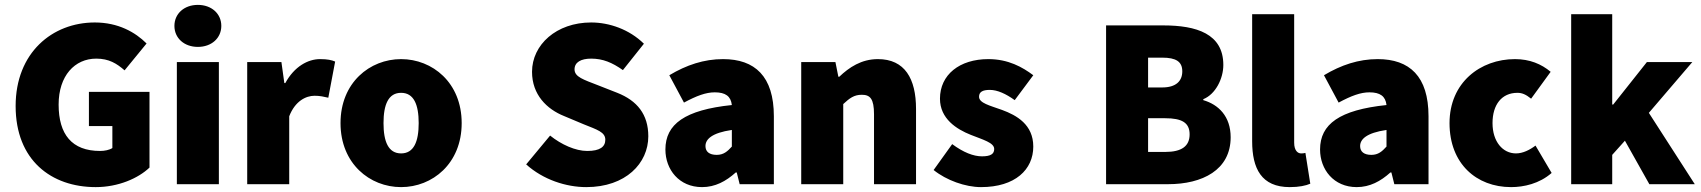

<svg xmlns="http://www.w3.org/2000/svg" viewBox="-20 -754 6962 786"><path d="M372 12C464 12 546 -24 592 -68V-378H344V-238H440V-148C428 -140 408 -136 390 -136C274 -136 220 -204 220 -326C220 -444 286 -514 374 -514C426 -514 458 -494 490 -466L580 -576C534 -622 464 -662 368 -662C194 -662 44 -538 44 -320C44 -98 190 12 372 12Z M704 0H876V-500H704ZM790 -562C846 -562 886 -598 886 -648C886 -698 846 -734 790 -734C734 -734 694 -698 694 -648C694 -598 734 -562 790 -562Z M992 0H1164V-278C1188 -340 1232 -362 1268 -362C1290 -362 1306 -358 1324 -354L1352 -502C1338 -508 1321 -512 1290 -512C1241 -512 1185 -482 1148 -414H1144L1132 -500H992Z M1622 12C1750 12 1870 -84 1870 -250C1870 -416 1750 -512 1622 -512C1494 -512 1374 -416 1374 -250C1374 -84 1494 12 1622 12ZM1622 -126C1570 -126 1550 -174 1550 -250C1550 -326 1570 -374 1622 -374C1674 -374 1694 -326 1694 -250C1694 -174 1674 -126 1622 -126Z M2380 12C2542 12 2634 -86 2634 -196C2634 -286 2588 -342 2507 -374L2428 -405C2369 -428 2332 -439 2332 -470C2332 -499 2358 -514 2400 -514C2448 -514 2486 -498 2530 -467L2616 -575C2556 -634 2474 -662 2400 -662C2258 -662 2158 -571 2158 -460C2158 -366 2219 -307 2289 -279L2370 -245C2425 -223 2458 -213 2458 -182C2458 -153 2436 -136 2384 -136C2336 -136 2278 -162 2232 -199L2134 -81C2204 -18 2298 12 2380 12Z M2854 12C2908 12 2952 -12 2992 -48H2996L3008 0H3148V-278C3148 -442 3070 -512 2940 -512C2862 -512 2790 -488 2720 -446L2780 -334C2832 -362 2870 -376 2906 -376C2950 -376 2972 -360 2976 -324C2784 -304 2704 -246 2704 -142C2704 -60 2760 12 2854 12ZM2914 -120C2884 -120 2868 -133 2868 -156C2868 -184 2894 -210 2976 -222V-154C2958 -134 2942 -120 2914 -120Z M3260 0H3432V-328C3458 -352 3476 -366 3508 -366C3542 -366 3558 -350 3558 -286V0H3730V-308C3730 -432 3684 -512 3574 -512C3506 -512 3456 -478 3416 -440H3412L3400 -500H3260Z M3996 12C4136 12 4210 -60 4210 -154C4210 -244 4142 -282 4082 -304C4032 -322 3988 -332 3988 -358C3988 -378 4003 -386 4032 -386C4063 -386 4098 -370 4134 -344L4210 -446C4166 -479 4108 -512 4026 -512C3908 -512 3828 -448 3828 -350C3828 -268 3896 -225 3954 -202C4004 -182 4050 -170 4050 -144C4050 -124 4036 -114 4000 -114C3965 -114 3924 -130 3878 -164L3802 -58C3854 -16 3932 12 3996 12Z M4508 0H4762C4902 0 5018 -58 5018 -192C5018 -278 4968 -326 4906 -344V-348C4956 -368 4988 -432 4988 -488C4988 -616 4878 -650 4742 -650H4508ZM4680 -396V-518H4738C4794 -518 4820 -502 4820 -462C4820 -422 4794 -396 4738 -396ZM4680 -132V-270H4750C4818 -270 4850 -252 4850 -204C4850 -156 4818 -132 4750 -132Z M5260 12C5298 12 5326 6 5344 -2L5324 -128C5316 -126 5312 -126 5306 -126C5294 -126 5278 -136 5278 -170V-696H5106V-176C5106 -64 5144 12 5260 12Z M5534 12C5588 12 5632 -12 5672 -48H5676L5688 0H5828V-278C5828 -442 5750 -512 5620 -512C5542 -512 5470 -488 5400 -446L5460 -334C5512 -362 5550 -376 5586 -376C5630 -376 5652 -360 5656 -324C5464 -304 5384 -246 5384 -142C5384 -60 5440 12 5534 12ZM5594 -120C5564 -120 5548 -133 5548 -156C5548 -184 5574 -210 5656 -222V-154C5638 -134 5622 -120 5594 -120Z M6166 12C6218 12 6282 -2 6332 -46L6266 -158C6242 -140 6214 -126 6186 -126C6132 -126 6090 -174 6090 -250C6090 -326 6128 -374 6192 -374C6210 -374 6226 -368 6248 -350L6328 -460C6290 -492 6242 -512 6182 -512C6040 -512 5914 -416 5914 -250C5914 -84 6024 12 6166 12Z M6412 0H6580V-120L6632 -178L6732 0H6918L6730 -292L6908 -500H6722L6584 -326H6580V-696H6412Z"/></svg>

Font: Giro Sans Black
Style: Regular
Weight: 900
Designer: Paul D. Hunt
Foundry: Adobe Systems Incorporated
Version: Version 1.000;PS 1.0;hotconv 1.0.88;makeotf.lib2.5.647800